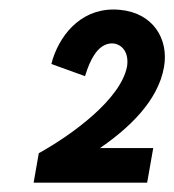

<svg xmlns="http://www.w3.org/2000/svg" viewBox="-20 -724 373 411"><path d="M63 -396 52 -333H295L308 -407H194C255 -449 318 -507 331 -580C342 -641 307 -697 236 -703C160 -710 112 -656 93 -598L90 -587L162 -561L167 -576C178 -606 195 -633 223 -631C244 -628 256 -609 252 -582C239 -512 135 -436 63 -396Z"/></svg>

Font: Fixel Text 20240404 Medium
Style: Italic
Weight: 500
Width: 4
Italic angle: -10°
Designer: AlfaBravo + MacPaw
Foundry: Kyrylo Tkachov, Marchela Mozhyna, Serhii Makarenko, Maria Weinstein, Zakhar Kryvoshyya
Version: Version 1.211;Glyphs 3.2 (3225)